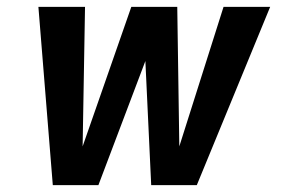

<svg xmlns="http://www.w3.org/2000/svg" viewBox="-20 -540 840 560"><path d="M267 0H134L92 -520H228L221 -113L363 -520H497L503 -113L632 -520H768L554 0H421L404 -362Z"/></svg>

Font: Iosevka Aile Extrabold
Style: Italic
Weight: 800
Italic angle: -9°
Designer: Belleve Invis
Foundry: Belleve Invis
Version: Version 31.1.0; ttfautohint (v1.8.4)